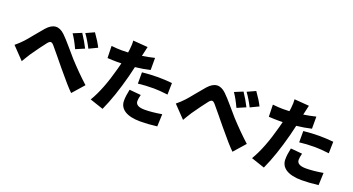

<svg xmlns="http://www.w3.org/2000/svg" viewBox="-54 -1499 4108 2237"><g transform="rotate(20 2000.0 -381.0)"><path d="M719 -697Q776 -611 813 -536L706 -490Q658 -593 615 -654ZM856 -754Q918 -668 953 -598L849 -548Q802 -640 753 -707ZM25 -296Q72 -334 115 -380Q138 -404 196 -476Q265 -560 293 -592Q403 -717 516 -610Q558 -570 626 -490Q712 -389 724 -376Q844 -245 963 -137L837 6Q776 -52 630 -229L535 -345Q477 -416 450 -447Q428 -472 411 -471Q394 -469 374 -444Q318 -373 235 -254Q222 -235 200 -198Q177 -158 169 -146Z M1530 -503Q1635 -514 1726 -514Q1811 -514 1901 -505L1898 -361Q1792 -374 1726 -374Q1617 -374 1530 -363ZM1616 -563Q1527 -542 1432 -532L1402 -407Q1331 -136 1244 54L1077 -2Q1175 -164 1251 -449Q1268 -513 1269 -519Q1252 -518 1219 -518Q1164 -518 1096 -522L1092 -671Q1164 -663 1220 -663Q1247 -663 1299 -665Q1304 -688 1305 -705Q1313 -773 1308 -816L1491 -802L1464 -683Q1542 -695 1616 -713ZM1607 -250Q1594 -202 1594 -171Q1594 -104 1707 -104Q1796 -104 1919 -125L1913 28Q1799 42 1706 42Q1579 42 1511 -2Q1446 -45 1446 -122Q1446 -180 1464 -263Z M2719 -697Q2776 -611 2813 -536L2706 -490Q2658 -593 2615 -654ZM2856 -754Q2918 -668 2953 -598L2849 -548Q2802 -640 2753 -707ZM2025 -296Q2072 -334 2115 -380Q2138 -404 2196 -476Q2265 -560 2293 -592Q2403 -717 2516 -610Q2558 -570 2626 -490Q2712 -389 2724 -376Q2844 -245 2963 -137L2837 6Q2776 -52 2630 -229L2535 -345Q2477 -416 2450 -447Q2428 -472 2411 -471Q2394 -469 2374 -444Q2318 -373 2235 -254Q2222 -235 2200 -198Q2177 -158 2169 -146Z M3530 -503Q3635 -514 3726 -514Q3811 -514 3901 -505L3898 -361Q3792 -374 3726 -374Q3617 -374 3530 -363ZM3616 -563Q3527 -542 3432 -532L3402 -407Q3331 -136 3244 54L3077 -2Q3175 -164 3251 -449Q3268 -513 3269 -519Q3252 -518 3219 -518Q3164 -518 3096 -522L3092 -671Q3164 -663 3220 -663Q3247 -663 3299 -665Q3304 -688 3305 -705Q3313 -773 3308 -816L3491 -802L3464 -683Q3542 -695 3616 -713ZM3607 -250Q3594 -202 3594 -171Q3594 -104 3707 -104Q3796 -104 3919 -125L3913 28Q3799 42 3706 42Q3579 42 3511 -2Q3446 -45 3446 -122Q3446 -180 3464 -263Z"/></g></svg>

Font: KaiGen Gothic KR Heavy
Style: Heavy
Weight: 900
Designer: Ryoko NISHIZUKA  (kana & ideographs); Paul D. Hunt (Latin, Greek & Cyrillic); Wenlong ZHANG  (bopomofo); Sandoll Communi
Foundry: Adobe Systems Incorporated
Version: Version 1.002 March 28, 2018